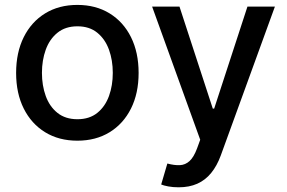

<svg xmlns="http://www.w3.org/2000/svg" viewBox="-20 -573 1190 797"><path d="M301.1 11Q224.4 11 167.3 -24.1Q110.1 -59.3 78.5 -122.5Q46.9 -185.7 46.9 -270.2Q46.9 -355.1 78.5 -418.7Q110.1 -482.2 167.3 -517.4Q224.4 -552.6 301.1 -552.6Q377.8 -552.6 435 -517.4Q492.2 -482.2 523.8 -418.7Q555.4 -355.1 555.4 -270.2Q555.4 -185.7 523.8 -122.5Q492.2 -59.3 435 -24.1Q377.8 11 301.1 11ZM301.5 -78.1Q351.2 -78.1 383.9 -104.4Q416.5 -130.7 432.4 -174.4Q448.2 -218 448.2 -270.6Q448.2 -322.8 432.4 -366.7Q416.5 -410.5 383.9 -437.1Q351.2 -463.8 301.5 -463.8Q251.4 -463.8 218.6 -437.1Q185.7 -410.5 169.9 -366.7Q154.1 -322.8 154.1 -270.6Q154.1 -218 169.9 -174.4Q185.7 -130.7 218.6 -104.4Q251.4 -78.1 301.5 -78.1ZM721.6 204.5Q697.8 204.5 678.3 200.8Q658.7 197.1 649.1 192.8L674.7 105.8Q703.8 113.6 726.6 112.6Q749.3 111.5 766.9 95.5Q784.4 79.5 797.9 43.3L811.1 7.1L611.5 -545.5H725.1L863.3 -122.2H869L1007.1 -545.5H1121.1L896.3 72.8Q880.7 115.4 856.5 145.1Q832.4 174.7 799 189.6Q765.6 204.5 721.6 204.5Z"/></svg>

Font: InterMG Medium
Style: Regular
Weight: 500
Designer: Rasmus Andersson
Foundry: rsms
Version: Version 3.019;December 26, 2023;FontCreator 15.0.0.2955 64-b